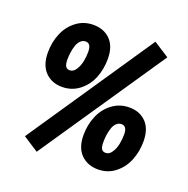

<svg xmlns="http://www.w3.org/2000/svg" viewBox="-134 -848 995 1016"><g transform="rotate(20 363.5 -340.0)"><path d="M570.8 -721.2 92.8 -15.1 179.2 41 658.2 -665ZM187 -327.1Q128.4 -327.1 91.8 -365Q55.2 -402.8 55.2 -473.1Q55.2 -531.2 75.7 -580.6Q96.2 -629.9 137.5 -661.4Q178.7 -692.9 232.9 -692.9Q292.5 -692.9 328.9 -655.8Q365.2 -618.7 365.2 -548.8Q365.2 -490.7 345 -440.9Q324.7 -391.1 283.2 -359.1Q241.7 -327.1 187 -327.1ZM195.8 -423.8Q215.8 -423.8 230 -445.6Q244.1 -467.3 249.5 -494.4Q254.9 -521.5 254.9 -548.8Q254.9 -596.2 224.1 -596.2Q208 -596.2 195.8 -584.5Q183.6 -572.8 177.2 -553.7Q170.9 -534.7 168 -514.4Q165 -494.1 165 -473.1Q165 -447.3 172.4 -435.5Q179.7 -423.8 195.8 -423.8ZM515.1 18.1Q456.1 18.1 418.9 -19.3Q381.8 -56.6 381.8 -127Q381.8 -184.6 402.6 -234.4Q423.3 -284.2 465.1 -315.7Q506.8 -347.2 561 -347.2Q620.1 -347.2 656 -310.1Q691.9 -272.9 691.9 -203.1Q691.9 -145 671.6 -95.5Q651.4 -45.9 610.4 -13.9Q569.3 18.1 515.1 18.1ZM523.9 -78.1Q543.9 -78.1 558.1 -99.9Q572.3 -121.6 577.6 -148.7Q583 -175.8 583 -203.1Q583 -250 551.8 -250Q535.6 -250 523.4 -238.3Q511.2 -226.6 505.1 -207.5Q499 -188.5 496.1 -168.5Q493.2 -148.4 493.2 -127Q493.2 -101.1 500.2 -89.6Q507.3 -78.1 523.9 -78.1Z"/></g></svg>

Font: Fira Sans Compressed ExtraBold
Style: Italic
Weight: 800
Width: 3
Italic angle: -8°
Designer: Carrois Corporate & Edenspiekermann AG
Foundry: Carrois Corporate GbR & Edenspiekermann AG
Version: Version 4.203;PS 004.203;hotconv 1.0.88;makeotf.lib2.5.64775